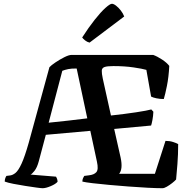

<svg xmlns="http://www.w3.org/2000/svg" viewBox="-20 -994 988 1014"><path d="M205 0Q197 0 172 -3.5Q147 -7 114.5 -12Q82 -17 51.5 -23Q21 -29 5 -35Q5 -45 8 -53Q11 -61 14 -65L30 -67Q46 -68 61.5 -80.5Q77 -93 94 -130Q111 -167 132 -241L241 -639Q250 -649 273 -664.5Q296 -680 320 -692Q344 -704 358 -704H789Q811 -696 836 -679.5Q861 -663 874 -646Q871 -587 861.5 -540Q852 -493 845 -471Q824 -471 805.5 -475Q787 -479 778 -484L753 -625Q733 -631 685.5 -638Q638 -645 579 -645Q546 -645 532 -640Q518 -635 517.5 -620.5Q517 -606 523 -578L566 -384Q640 -392 699 -401Q758 -410 779 -416L790 -404Q789 -381 785 -360Q781 -339 778 -331L583 -313L617 -162Q630 -101 609 -76H798L854 -250Q876 -250 894.5 -244Q913 -238 921 -233Q921 -179 917 -127.5Q913 -76 910 -46Q903 -38 889 -27Q875 -16 861 -8Q847 0 838 0Q807 0 759.5 -2.5Q712 -5 659 -9Q606 -13 556.5 -17.5Q507 -22 469 -26.5Q431 -31 415 -35Q415 -45 418.5 -53Q422 -61 425 -65L449 -68Q477 -71 489 -85Q501 -99 492 -140L457 -303L222 -282L185 -143Q176 -109 162 -91.5Q148 -74 141 -72L276 -61Q278 -58 281 -50.5Q284 -43 284 -34Q274 -22 248 -11Q222 0 205 0ZM237 -346Q293 -352 340.5 -357Q388 -362 441 -369L385 -632Q359 -633 340 -629Q321 -625 309 -620ZM453 -769Q440 -772 429.5 -780.5Q419 -789 414 -796Q448 -849 480 -889.5Q512 -930 536.5 -952Q561 -974 571 -974Q580 -974 593 -964Q606 -954 618 -938.5Q630 -923 636 -907Z"/></svg>

Font: Texturina 72pt
Style: Bold
Weight: 700
Designer: Guillermo Torres Carreño
Foundry: Omnibus-Type
Version: Version 1.002; ttfautohint (v1.8.3)